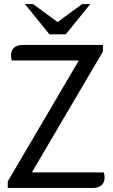

<svg xmlns="http://www.w3.org/2000/svg" viewBox="-20 -920 554 940"><path d="M18 -32 366 -624H38Q34 -636 34 -650Q34 -674 49.5 -687Q65 -700 91 -700H484V-668L136 -76H488Q492 -64 492 -50Q492 -26 476.5 -13Q461 0 435 0H18ZM102 -900H142L262 -812L382 -900H422L302 -752H222Z"/></svg>

Font: Thasadith
Style: Bold
Weight: 700
Designer: Cadson Demak Co.,Ltd.
Foundry: Cadson Demak Co.,Ltd.
Version: Version 1.000; ttfautohint (v1.6)